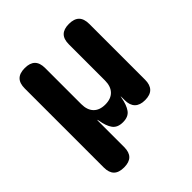

<svg xmlns="http://www.w3.org/2000/svg" viewBox="-199 -684 997 997"><g transform="rotate(-45 300.0 -185.0)"><path d="M141 180Q103 180 84.5 161.5Q66 143 66 105V-475Q66 -513 84.5 -531.5Q103 -550 141 -550Q179 -550 197.5 -531.5Q216 -513 216 -475V-210Q216 -167 238.5 -143.5Q261 -120 303 -120Q345 -120 367.5 -143.5Q390 -167 390 -210V-475Q390 -513 408.5 -531.5Q427 -550 465 -550Q503 -550 521.5 -531.5Q540 -513 540 -475V-65Q540 -28 521.5 -9Q503 10 465 10Q428 10 409 -9Q390 -28 390 -65V-85Q390 -95 389.5 -95Q389 -95 387 -85Q379 -40 361 -15Q343 10 303 10Q263 10 245 -15Q227 -40 220 -85Q217 -95 216.5 -95Q216 -95 216 -85V105Q216 143 197.5 161.5Q179 180 141 180Z"/></g></svg>

Font: Maple Mono NL ExtraBold
Style: Regular
Weight: 800
Monospace: yes
Designer: subframe7536
Version: Version 7.000